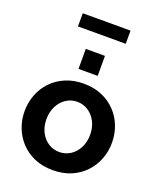

<svg xmlns="http://www.w3.org/2000/svg" viewBox="-167 -1023 939 1134"><g transform="rotate(20 303.0 -456.0)"><path d="M302.6 10Q238.6 10 187.9 -11.7Q137.2 -33.5 101.6 -71.4Q65.9 -109.4 47.1 -158.3Q28.3 -207.2 28.3 -261.4Q28.3 -316.1 47.1 -365.2Q65.9 -414.4 101.6 -452.1Q137.2 -489.8 188.2 -511.5Q239.2 -533.3 302.9 -533.3Q367 -533.3 417.5 -511.5Q468 -489.8 503.9 -452.1Q539.9 -414.4 558.7 -365.2Q577.4 -316.1 577.4 -261.4Q577.4 -207.2 558.7 -158.3Q539.9 -109.4 504.2 -71.4Q468.5 -33.5 417.8 -11.7Q367 10 302.6 10ZM165.7 -260.9Q165.7 -215.4 184 -179.7Q202.3 -144.1 233.2 -124Q264.1 -103.9 302.6 -103.9Q341.1 -103.9 372.3 -124.2Q403.5 -144.6 421.8 -180.5Q440.1 -216.5 440.1 -261.9Q440.1 -307.3 421.8 -343Q403.5 -378.6 372.2 -399Q341 -419.4 302.6 -419.4Q264.1 -419.4 233.1 -398.7Q202.1 -378 183.9 -342.4Q165.7 -306.8 165.7 -260.9ZM242.3 -604.2V-730H362.9V-604.2ZM153.5 -839V-921.8H453.7V-839Z"/></g></svg>

Font: Raleway Thin
Style: Regular
Weight: 100
Designer: Matt McInerney, Pablo Impallari, Rodrigo Fuenzalida
Foundry: Matt McInerney, Pablo Impallari, Rodrigo Fuenzalida
Version: Version 4.026